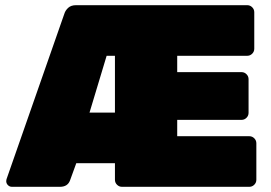

<svg xmlns="http://www.w3.org/2000/svg" viewBox="-20 -720 1045 740"><path d="M960 -673V-532Q960 -521 952 -513Q944 -505 933 -505H663V-442H911Q922 -442 930 -434Q938 -426 938 -415V-285Q938 -274 930 -266Q922 -258 911 -258H663V-195H941Q952 -195 960 -187Q968 -179 968 -168V-27Q968 -16 960 -8Q952 0 941 0H450Q439 0 431 -8Q423 -16 423 -27V-91H274L250 -25Q241 0 211 0H26Q17 0 10.5 -6.5Q4 -13 4 -22Q4 -26 5 -29L228 -667Q232 -680 243 -690Q254 -700 273 -700H933Q944 -700 952 -692Q960 -684 960 -673ZM423 -505H391L325 -286H423Z"/></svg>

Font: Rubik
Style: Regular
Weight: 900
Designer: Hubert & Fischer
Foundry: Hubert & Fischer
Version: Version 1.100